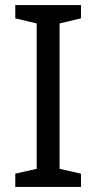

<svg xmlns="http://www.w3.org/2000/svg" viewBox="-20 -734 379 754"><path d="M298 0H40V-52L124 -71V-642L40 -662V-714H298V-662L214 -642V-71L298 -52Z"/></svg>

Font: Noto Sans Tifinagh Tawellemmet
Style: Regular
Weight: 400
Designer: JamraPatel
Foundry: JamraPatel LLC
Version: Version 2.006; ttfautohint (v1.8.4.7-5d5b)